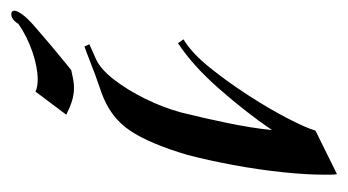

<svg xmlns="http://www.w3.org/2000/svg" viewBox="-162 -460 632 349"><g transform="rotate(-90 154.5 -286.0)"><path d="M169 -468Q157 -468 145.5 -471.5Q134 -475 120 -482L162 -538Q170 -534 184 -534Q206 -534 234 -543.5Q262 -553 285 -569Q293 -582 303 -582Q309 -582 309 -576Q309 -572 303 -563Q297 -554 280.5 -539.5Q264 -525 245.5 -509.5Q227 -494 214 -483.5Q201 -473 201 -473Q192 -471 184.5 -469.5Q177 -468 169 -468ZM12 10Q11 5 11 -1.5Q11 -8 11 -15Q11 -46 15.5 -89Q20 -132 28.5 -178Q37 -224 47 -262Q67 -330 91 -366Q115 -402 160 -418Q165 -420 178.5 -424.5Q192 -429 207 -435Q222 -441 233 -445Q244 -449 244 -449L248 -440L221 -428Q203 -420 184 -395.5Q165 -371 149 -338.5Q133 -306 124 -273Q114 -233 105 -189.5Q96 -146 92 -108Q124 -155 166.5 -203.5Q209 -252 250 -279L257 -269Q232 -254 205.5 -221Q179 -188 154.5 -150Q130 -112 113 -79Q96 -46 91 -29Z"/></g></svg>

Font: Kings
Style: Regular
Weight: 400
Designer: Robert E. Leuschke
Foundry: Robert E. Leuschke
Version: Version 1.010; ttfautohint (v1.8.3)